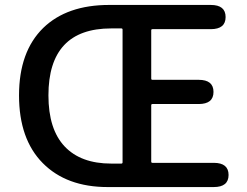

<svg xmlns="http://www.w3.org/2000/svg" viewBox="-20 -757 1001 777"><path d="M416 0Q249 0 153 -97Q57 -194 57 -371Q57 -548 155 -644Q251 -737 422 -737H833Q893 -737 893 -688Q893 -639 833 -639H597Q592 -639 592 -634V-439Q592 -434 597 -434H784Q844 -434 844 -385Q844 -336 784 -336H597Q592 -336 592 -331V-103Q592 -98 597 -98H845Q905 -98 905 -49Q905 0 845 0ZM430 -95H471Q476 -95 476 -100V-637Q476 -642 471 -642H430Q176 -642 176 -371Q176 -234 241.5 -164.5Q307 -95 430 -95Z"/></svg>

Font: Resource Han Rounded CN Medium
Style: Regular
Weight: 500
Designer: Cyano Hao (round all glyphs); Ryoko NISHIZUKA 西塚涼子 (kana, bopomofo & ideographs); Paul D. Hunt (Latin, Greek & Cyrillic)
Foundry: Cyano Hao
Version: 0.990